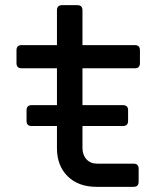

<svg xmlns="http://www.w3.org/2000/svg" viewBox="-20 -725 640 745"><path d="M103 -236Q83 -236 83 -256V-297Q83 -317 103 -317H201V-460H64Q44 -460 44 -480V-530Q44 -550 64 -550H201V-685Q201 -705 221 -705H280Q300 -705 300 -685V-550H503Q523 -550 523 -530V-480Q523 -460 503 -460H300V-317H457Q477 -317 477 -297V-256Q477 -236 457 -236H300V-151Q300 -124 315.5 -107Q331 -90 357 -90H498Q518 -90 518 -70V-20Q518 0 498 0H355Q284 0 242.5 -41Q201 -82 201 -150V-236Z"/></svg>

Font: Pitagon Sans Mono Medium
Style: Regular
Weight: 500
Monospace: yes
Designer: Travis Tran
Foundry: Pitagon
Version: Version 1.001; ttfautohint (v1.8.4.7-5d5b);gftools[0.9.26]